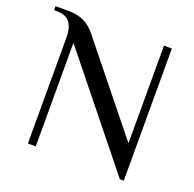

<svg xmlns="http://www.w3.org/2000/svg" viewBox="-120 -783 924 915"><g transform="rotate(20 342.5 -325.0)"><path d="M110 -540Q110 -585 91 -612.5Q72 -640 20 -640H10V-660H75Q124 -660 155.5 -644Q187 -628 210 -600L560 -165V-660H600V10H580L150 -525V0H110Z"/></g></svg>

Font: Philosopher
Style: Regular
Weight: 400
Designer: Jovanny Lemonad
Foundry: Jovanny Lemonad
Version: Version 1.000